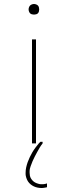

<svg xmlns="http://www.w3.org/2000/svg" viewBox="-20 -717 340 960"><path d="M140 0V-520H160V0ZM187 223Q178 223 168 221Q158 219 149.5 215Q141 211 133.5 205Q126 199 120.5 191Q115 183 111.5 172Q108 161 108 154V147Q108 133 111 119.5Q114 106 118.5 93.5Q123 81 129 68.5Q135 56 142 44Q149 32 158.5 19.5Q168 7 174 0L182 -8H193V0Q185 10 178.5 21Q172 32 166 43Q160 54 154 65.5Q148 77 143 88.5Q138 100 133 114.5Q128 129 128 137V147Q128 154 129.5 161.5Q131 169 135 175.5Q139 182 144 187Q149 192 155.5 195.5Q162 199 170.5 201.5Q179 204 183 204H189Q192 204 195 204Q198 204 200.5 203.5Q203 203 206.5 202.5Q210 202 212 201L215 200V219Q212 220 209 220.5Q206 221 203 221.5Q200 222 196.5 222.5Q193 223 190 223ZM150 -644Q145 -644 139.5 -645.5Q134 -647 130.5 -650.5Q127 -654 125 -659.5Q123 -665 123 -670Q123 -675 125 -680.5Q127 -686 130.5 -689.5Q134 -693 139.5 -695Q145 -697 150 -697Q155 -697 160.5 -695Q166 -693 169.5 -689.5Q173 -686 174.5 -680.5Q176 -675 176 -670Q176 -665 174.5 -659.5Q173 -654 169.5 -650.5Q166 -647 160.5 -645.5Q155 -644 150 -644Z"/></svg>

Font: Iosevka Aile Thin
Style: Regular
Weight: 100
Designer: Belleve Invis
Foundry: Belleve Invis
Version: Version 31.1.0; ttfautohint (v1.8.4)